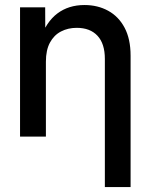

<svg xmlns="http://www.w3.org/2000/svg" viewBox="-20 -552 609 776"><path d="M165.5 -302.7V0H61V-522.5H162.6L163.1 -393.1H142.1Q166.5 -463.4 211.9 -497.6Q257.3 -531.7 321.3 -531.7Q375 -531.7 417.2 -508.5Q459.5 -485.4 483.6 -439.9Q507.8 -394.5 507.8 -326.7V204.1H403.8V-314Q403.8 -375.5 374 -407.5Q344.2 -439.5 290 -439.5Q254.9 -439.5 226.6 -424.8Q198.2 -410.2 181.9 -379.9Q165.5 -349.6 165.5 -302.7Z"/></svg>

Font: Inter 28pt Medium
Style: Regular
Weight: 500
Designer: Rasmus Andersson
Foundry: rsms
Version: Version 4.001;git-66647c0bb